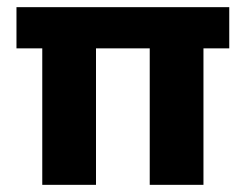

<svg xmlns="http://www.w3.org/2000/svg" viewBox="-20 -516 687 536"><path d="M98 0V-381H26V-496H620V-381H548V0H398V-381H248V0Z"/></svg>

Font: DM Sans 36pt Black
Style: Regular
Weight: 900
Designer: Colophon Foundry, Jonny Pinhorn
Foundry: Colophon Foundry
Version: Version 4.004;gftools[0.9.30]